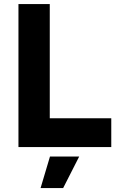

<svg xmlns="http://www.w3.org/2000/svg" viewBox="-20 -727 588 949"><path d="M71.2 -707H226V-142.4H530V0H71.2ZM227 46.8H371.4L292.2 202.4H180.6Z"/></svg>

Font: 寒蝉端黑体 Light
Style: Regular
Weight: 300
Designer: ChillDuanSans {Warren2060}; 
Source Han Sans {Ryoko NISHIZUKA 西塚涼子 (kana, bopomofo & ideographs); Paul D. Hunt (Latin, G
Foundry: ChillType&Adobe
Version: Version 1.300;Glyphs 3.3 (3306)